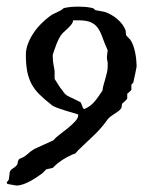

<svg xmlns="http://www.w3.org/2000/svg" viewBox="-36 -452 494 590"><path d="M-15.6 108.9 -8.8 99.6Q-8.8 98.1 -8.3 95Q-7.8 91.8 -7.3 88.1Q-6.8 84.5 -6.6 81.5Q-6.3 78.6 -6.3 77.6Q-4.4 72.3 -2 69.8Q0.5 67.4 2.9 65.9Q5.4 64.5 8.3 62.5Q11.2 60.5 14.6 56.6Q17.1 53.7 17.8 50.8Q18.6 47.9 19 45.2Q19.5 42.5 20.5 40Q21.5 37.6 24.9 35.6Q38.1 31.2 47.4 22.5Q56.6 13.7 69.3 5.9L128.4 -21Q134.3 -28.8 147 -38.3Q159.7 -47.9 172.4 -58.1Q185.1 -68.4 194.8 -78.9Q204.6 -89.4 204.6 -99.6Q204.6 -100.6 193.4 -103.8Q182.1 -106.9 167.7 -111.3Q153.3 -115.7 139.9 -120.6Q126.5 -125.5 122.1 -129.9Q100.1 -147 85 -162.1Q69.8 -177.2 60.8 -194.3Q51.8 -211.4 47.6 -232.7Q43.5 -253.9 43.5 -283.7Q43.5 -300.8 50 -317.9Q56.6 -335 66.9 -350.3Q77.1 -365.7 90.3 -378.9Q103.5 -392.1 116.7 -401.9Q122.1 -406.2 127.7 -408.9Q133.3 -411.6 138.7 -414.1Q144 -416.5 149.4 -419.4Q154.8 -422.4 160.2 -427.2Q171.4 -429.7 182.6 -430.7Q193.8 -431.6 206.5 -431.6Q216.3 -431.6 227.1 -430.7Q237.8 -429.7 248.5 -427.2Q250.5 -426.8 252.7 -424.8Q254.9 -422.9 256.8 -420.9L285.6 -415.5Q294.9 -412.6 304.9 -407Q314.9 -401.4 323.7 -394Q332.5 -386.7 339.4 -377.7Q346.2 -368.7 350.1 -358.4Q350.1 -356 350.8 -349.4Q351.6 -342.8 352.5 -342.3L364.3 -330.1Q369.6 -322.8 373.5 -311.8Q377.4 -300.8 379.6 -289.3Q381.8 -277.8 382.8 -267.1Q383.8 -256.3 383.8 -249Q383.8 -246.1 382.1 -238.3Q380.4 -230.5 378.7 -221.7Q377 -212.9 375.2 -205.8Q373.5 -198.7 373.5 -197.8L367.7 -191.9V-175.8Q367.7 -175.3 365.7 -173.6Q363.8 -171.9 361.6 -169.7Q359.4 -167.5 357.4 -165.8Q355.5 -164.1 355 -164.1V-150.4Q354.5 -147.9 352.3 -145.5Q350.1 -143.1 347.4 -140.6Q344.7 -138.2 342.3 -136.2Q339.8 -134.3 338.9 -132.8Q338.9 -131.8 338.1 -126Q337.4 -120.1 336.4 -119.1Q332.5 -113.8 327.1 -109.9Q321.8 -106 315.9 -102.3Q310.1 -98.6 304.7 -94.7Q299.3 -90.8 294.9 -85.4Q275.4 -57.6 251.7 -35.4Q228 -13.2 204.6 9.3Q203.6 10.3 199.7 14.9Q195.8 19.5 193.8 20.5Q192.9 20.5 188.5 22Q184.1 23.4 181.6 25.4Q170.9 29.8 158.9 37.4Q147 44.9 137.2 53.2L126 64L106 68.4L94.7 80.1Q87.4 85.4 77.6 92Q67.9 98.6 57.1 104.5Q46.4 110.4 35.2 114.3Q23.9 118.2 14.6 118.2L-13.2 113.3ZM131.8 -218.8V-209.5Q132.8 -208 136 -202.9Q139.2 -197.8 142.6 -192.4Q146 -187 149.4 -182.1Q152.8 -177.2 154.8 -175.8Q161.6 -163.6 170.2 -158.4Q178.7 -153.3 188.5 -149.4L207 -140.1Q210.9 -139.2 212.6 -136Q214.4 -132.8 215.6 -128.9Q216.8 -125 218.3 -121.6Q219.7 -118.2 222.7 -116.7Q232.9 -121.1 240.5 -126.7Q248 -132.3 254.2 -139.4Q260.3 -146.5 266.1 -155Q272 -163.6 278.8 -173.3Q279.8 -182.6 282.5 -191.9Q285.2 -201.2 287.8 -210.4Q290.5 -219.7 292.7 -229.2Q294.9 -238.8 294.9 -248.5Q294.9 -254.9 294.9 -257.6Q294.9 -260.3 294.4 -262.7Q293.5 -266.1 293 -269.3Q292.5 -272.5 292.5 -277.8L294.9 -297.4Q285.2 -318.8 279.3 -335.9Q273.4 -353 265.4 -365Q257.3 -377 243.7 -383.3Q230 -389.6 204.6 -389.6H188.5Q188.5 -383.8 184.3 -378.2Q180.2 -372.6 174.8 -367.2Q169.4 -361.8 163.8 -356.9Q158.2 -352.1 154.8 -348.1Q149.4 -341.8 145.3 -333.7Q141.1 -325.7 137.7 -316.9Q134.3 -308.1 131.3 -299.3Q128.4 -290.5 126 -283.2Q126 -270.5 127.4 -259.5Q128.9 -248.5 131.3 -237.3Q131.8 -235.4 131.8 -232.4Q131.8 -229.5 131.8 -227.1Z"/></svg>

Font: IM FELL English
Style: Italic
Weight: 400
Italic angle: -18°
Designer: Igino Marini
Foundry: Igino Marini
Version: 3.00